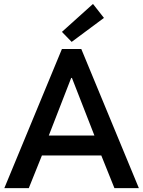

<svg xmlns="http://www.w3.org/2000/svg" viewBox="-20 -973 741 993"><path d="M300.3 -719.7H400.4L698.2 0H571.8L503.9 -168.9H196.8L128.9 0H2.4ZM300.3 -808.1 460.9 -952.6 517.6 -880.4 350.6 -756.3ZM468.3 -272 352.1 -569.8H348.1L232.4 -272Z"/></svg>

Font: Reddit Sans SemiBold
Style: Regular
Weight: 600
Designer: Stephen Hutchings
Foundry: Reddit
Version: Version 1.013